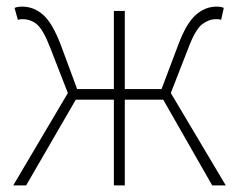

<svg xmlns="http://www.w3.org/2000/svg" viewBox="-20 -560 721 580"><path d="M185 -279 132 -415Q111 -470 91 -487Q72 -502 49 -502H42L34 -500L24 -536Q33 -540 47 -540Q82 -540 110 -515.5Q138 -491 163 -426L213 -291H324V-527H357V-291H468L519 -426Q543 -490 571.5 -515Q600 -540 634 -540Q649 -540 656 -536L648 -500L641 -502H632Q611 -502 591 -487Q570 -471 549 -415L496 -279L662 0H621L473 -259H357V0H324V-259H209L59 0H20Z"/></svg>

Font: Merged Yaku Han JP Thin
Style: Regular
Weight: 250
Designer: Ryoko NISHIZUKA 西塚涼子 (kana, bopomofo & ideographs); Paul D. Hunt (Latin, Greek & Cyrillic); Sandoll Communications 산돌커뮤니
Foundry: Adobe
Version: Version 2.004